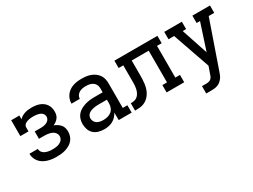

<svg xmlns="http://www.w3.org/2000/svg" viewBox="-52 -1116 2505 1898"><g transform="rotate(-30 1200.0 -166.5)"><path d="M303 8Q277 8 251.5 5Q226 2 201.5 -5.5Q177 -13 155 -26Q133 -39 116.5 -58.5Q100 -78 91 -102.5Q82 -127 82 -153Q82 -153 82 -153Q82 -153 82 -153H178Q178 -139 184 -126.5Q190 -114 200 -105Q210 -96 222.5 -90.5Q235 -85 248.5 -81.5Q262 -78 275.5 -77Q289 -76 303 -76Q316 -76 330 -77Q344 -78 357.5 -81Q371 -84 383.5 -90Q396 -96 406.5 -105Q417 -114 423 -127Q429 -140 429 -153Q429 -168 423 -181Q417 -194 406.5 -203.5Q396 -213 383 -219Q370 -225 356 -228Q342 -231 328 -232.5Q314 -234 300 -234H238V-318H300Q312 -318 324.5 -318.5Q337 -319 349 -322Q361 -325 372.5 -330Q384 -335 393 -343Q402 -351 407.5 -362.5Q413 -374 413 -387Q413 -399 407.5 -410.5Q402 -422 392.5 -430Q383 -438 371.5 -442.5Q360 -447 348 -449.5Q336 -452 323.5 -453Q311 -454 299 -454Q287 -454 275 -453Q263 -452 251.5 -450Q240 -448 228.5 -444Q217 -440 207 -433.5Q197 -427 191 -416.5Q185 -406 185 -394V-349H92V-530H185V-487Q198 -502 215.5 -512Q233 -522 252 -528Q271 -534 290.5 -536Q310 -538 330 -538Q352 -538 374 -535Q396 -532 416.5 -524.5Q437 -517 454.5 -504Q472 -491 484.5 -473Q497 -455 502.5 -433.5Q508 -412 508 -390Q508 -371 503.5 -353Q499 -335 488 -320.5Q477 -306 462 -295Q447 -284 430 -277Q450 -269 468 -257.5Q486 -246 499.5 -230Q513 -214 518.5 -193.5Q524 -173 524 -152Q524 -126 515.5 -101Q507 -76 490.5 -57Q474 -38 451 -25Q428 -12 403.5 -4.5Q379 3 353.5 5.5Q328 8 303 8Z M847 8Q815 8 783.5 -0.5Q752 -9 728.5 -30Q705 -51 694.5 -82Q684 -113 684 -144Q684 -172 692 -199Q700 -226 718 -247Q736 -268 760.5 -281.5Q785 -295 811.5 -303Q838 -311 865.5 -314Q893 -317 921 -317H1013V-366Q1013 -387 1003.5 -405.5Q994 -424 977 -435Q960 -446 939.5 -450Q919 -454 899 -454Q879 -454 860 -450.5Q841 -447 824 -437.5Q807 -428 796 -411Q785 -394 785 -375Q785 -374 785 -374Q785 -374 785 -374H690Q690 -375 690 -375Q690 -375 690 -375Q690 -400 698 -424Q706 -448 721 -468Q736 -488 756.5 -502Q777 -516 800.5 -524Q824 -532 849 -535Q874 -538 899 -538Q924 -538 949.5 -535Q975 -532 999.5 -523Q1024 -514 1045 -499Q1066 -484 1081 -463Q1096 -442 1102 -417Q1108 -392 1108 -366V-84H1161V0H1013V-86Q1001 -63 983.5 -44.5Q966 -26 944 -14Q922 -2 897 3Q872 8 847 8ZM884 -76Q908 -76 932 -82Q956 -88 975 -103Q994 -118 1003.5 -141.5Q1013 -165 1013 -189V-233H921Q906 -233 891 -232Q876 -231 861 -228Q846 -225 832 -220Q818 -215 805.5 -206Q793 -197 786 -183Q779 -169 779 -154Q779 -136 788 -119Q797 -102 812.5 -92.5Q828 -83 846.5 -79.5Q865 -76 884 -76Z M1200 0V-84Q1217 -84 1233.5 -86.5Q1250 -89 1264.5 -97.5Q1279 -106 1289.5 -119.5Q1300 -133 1306.5 -148.5Q1313 -164 1316.5 -180Q1320 -196 1321.5 -213Q1323 -230 1323 -246.5Q1323 -263 1323 -280V-281Q1323 -282 1323 -282Q1323 -282 1323 -283V-446H1270V-530H1761V-446H1708V-84H1761V0H1560V-84H1613V-446H1419V-283Q1419 -257 1418 -231Q1417 -205 1413.5 -179.5Q1410 -154 1402 -129Q1394 -104 1380 -81.5Q1366 -59 1346.5 -41.5Q1327 -24 1302.5 -14Q1278 -4 1252 -2Q1226 0 1200 0Z M1894 205V121H1944Q1959 121 1973 117.5Q1987 114 1997.5 104.5Q2008 95 2014 81.5Q2020 68 2024 55V54Q2024 54 2024 54Q2024 54 2024 54L2051 -22L1903 -446H1839V-530H2040V-446H2001L2101 -146L2199 -446H2160V-530H2361V-446H2298L2115 81Q2109 100 2101.5 117.5Q2094 135 2082 150.5Q2070 166 2054.5 178Q2039 190 2020.5 196Q2002 202 1983 203.5Q1964 205 1944 205Z"/></g></svg>

Font: Iosevka Slab Medium Extended
Style: Regular
Weight: 500
Width: 7
Monospace: yes
Designer: Belleve Invis
Foundry: Belleve Invis
Version: Version 11.1.1; ttfautohint (v1.8.3)